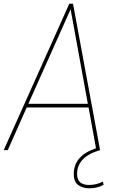

<svg xmlns="http://www.w3.org/2000/svg" viewBox="-34 -810 644 1036"><path d="M440 -250 347 -760 119 -250ZM446 206Q414 206 389 189Q364 172 364 129Q364 30 484 -10L444 -230H110L8 0H-14L340 -790H360L506 0Q382 36 382 129Q382 188 446 188Q487 188 521 170L525 187Q493 206 446 206Z"/></svg>

Font: Tanohe Sans Thin
Style: Italic
Weight: 100
Designer: Village Type and Design LLC & Cristiano Sobral
Foundry: Cooper Hewitt Smithsonian Design Museum
Version: Version 1.00;September 29, 2021;FontCreator 13.0.0.2655 64-b